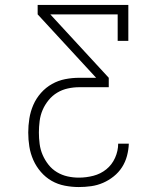

<svg xmlns="http://www.w3.org/2000/svg" viewBox="-20 -550 640 775"><path d="M298 205Q270 205 241.5 199.5Q213 194 188.5 180Q164 166 145 144Q126 122 114.5 96Q103 70 98.5 42Q94 14 94 -15Q94 -43 98.5 -71.5Q103 -100 114.5 -126.5Q126 -153 145.5 -175Q165 -197 190 -211Q215 -225 243 -230.5Q271 -236 300 -236H368L132 -492V-530H498V-385H455V-492H183L419 -236V-198H300Q277 -198 254 -193Q231 -188 211 -176Q191 -164 176 -145.5Q161 -127 152 -106Q143 -85 140 -61.5Q137 -38 137 -15Q137 -15 137 -15Q137 -15 137 -15Q137 8 140 31Q143 54 152 75Q161 96 175.5 114.5Q190 133 210 145Q230 157 252.5 162Q275 167 298 167Q328 167 357 159.5Q386 152 409 133.5Q432 115 444.5 87Q457 59 457 30H500Q499 55 492.5 79.5Q486 104 472.5 125Q459 146 439 162Q419 178 396 188Q373 198 348 201.5Q323 205 298 205Z"/></svg>

Font: Iosevka Curly Slab XLtEx
Style: Regular
Weight: 200
Width: 7
Monospace: yes
Designer: Belleve Invis
Foundry: Belleve Invis
Version: Version 11.1.0; ttfautohint (v1.8.3)